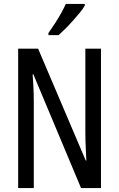

<svg xmlns="http://www.w3.org/2000/svg" viewBox="-20 -963 609 983"><path d="M497 0H395L151 -582H147Q149 -555 150.5 -529.5Q152 -504 152.5 -481.5Q153 -459 153 -438V0H73V-714H175L419 -141H422Q421 -171 419.5 -196.5Q418 -222 417.5 -244.5Q417 -267 417 -286V-714H497ZM414 -934Q405 -918 388.5 -898Q372 -878 353 -856.5Q334 -835 314.5 -816Q295 -797 280 -783H228V-794Q247 -821 263.5 -846.5Q280 -872 293.5 -896.5Q307 -921 317 -943H414Z"/></svg>

Font: Noto Sans Devanagari ExtraCondensed
Style: Regular
Weight: 400
Width: 2
Designer: Jelle Bosma - Monotype Design Team
Foundry: Monotype Imaging Inc.
Version: Version 2.006